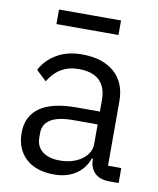

<svg xmlns="http://www.w3.org/2000/svg" viewBox="-84 -805 729 884"><g transform="rotate(10 280.5 -363.0)"><path d="M410 -671H120V-739H410ZM49 -151Q49 -228 106 -268.5Q163 -309 278 -309H387V-363Q387 -423 354.5 -454Q322 -485 257 -485Q166 -485 117 -403L69 -448Q93 -495 142.5 -524.5Q192 -554 261 -554Q358 -554 412.5 -506Q467 -458 467 -372V-70H529V0H486Q440 0 416.5 -24Q393 -48 393 -88V-90H388Q370 -40 328.5 -13.5Q287 13 229 13Q144 13 96.5 -31Q49 -75 49 -151ZM387 -158V-249H274Q203 -249 168 -227.5Q133 -206 133 -165V-143Q133 -101 162.5 -78Q192 -55 243 -55Q305 -55 346 -84.5Q387 -114 387 -158Z"/></g></svg>

Font: IBM Plex Sans SC
Style: Regular
Weight: 400
Designer: Mike Abbink; Paul van der Laan; Pieter van Rosmalen; Eunyou Noh; Wujin Sim; Chorong Kim; Dohee Lee; Yejin We; Jinhee Kim
Foundry: Sandoll Inc.
Version: Version 1.000